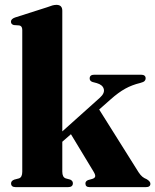

<svg xmlns="http://www.w3.org/2000/svg" viewBox="-20 -769 638 789"><path d="M44.5 0Q25.5 0 25.5 -15.5Q25.5 -26 39 -31L58 -36Q71.5 -40.5 71.5 -63.5V-646Q71.5 -662.5 59 -664.5L37 -666Q25 -669 25 -680Q25 -691 41.5 -697L173 -739Q187.5 -744.5 195.8 -746.8Q204 -749 212 -749Q236 -749 236 -725V-229L390.5 -367.5Q411 -386 406.5 -403.2Q402 -420.5 377.5 -427.5L360.5 -432Q348.5 -436 348.5 -446.5Q348.5 -462 367.5 -462H559Q578.5 -462 578.5 -447Q578.5 -440.5 574 -436Q569.5 -431.5 556 -428Q522.5 -420 494.5 -404.5Q466.5 -389 434.5 -360.5L387.5 -319L549.5 -61Q557.5 -49 564.8 -43Q572 -37 583 -32.5Q598 -23.5 598 -14Q598 0 579.5 0H348.5Q331 0 331 -15Q331 -24.5 342 -29L358 -33.5Q369 -36.5 371 -43.2Q373 -50 364 -64.5L271.5 -217.5L236 -186.5V-63.5Q236 -41 250 -36L268.5 -31Q279.5 -26 279.5 -16Q279.5 0 259.5 0Z"/></svg>

Font: Fraunces 72pt S000
Style: Bold
Weight: 700
Version: Version 1.000; ttfautohint (v1.8.3)